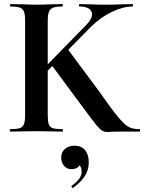

<svg xmlns="http://www.w3.org/2000/svg" viewBox="-20 -645 707 941"><path d="M32 -613Q29 -613 29 -619Q29 -625 32 -625L85 -624Q131 -622 158 -622Q188 -622 234 -624L285 -625Q288 -625 288 -619Q288 -613 285 -613Q254 -613 239.5 -607Q225 -601 219.5 -586.5Q214 -572 214 -542V-81Q214 -50 219 -36Q224 -22 238.5 -17Q253 -12 285 -12Q289 -12 289 -6Q289 0 285 0Q252 0 233 -1L158 -2L84 -1Q64 0 30 0Q28 0 28 -6Q28 -12 30 -12Q62 -12 77 -17Q92 -22 97.5 -36.5Q103 -51 103 -81V-544Q103 -574 97.5 -588Q92 -602 77.5 -607.5Q63 -613 32 -613ZM230 -330 310 -407 463 -201Q528 -108 560.5 -69.5Q593 -31 613 -21.5Q633 -12 664 -12Q667 -12 667 -6Q667 0 664 0H552Q536 0 525 1Q514 2 507 2Q491 2 479.5 -5.5Q468 -13 451.5 -33Q435 -53 393 -110Q388 -117 381.5 -125.5Q375 -134 367 -145ZM431 -575Q431 -593 415 -603Q399 -613 370 -613Q367 -613 367 -619Q367 -625 370 -625L417 -624Q461 -622 499 -622Q540 -622 584 -624L629 -625Q632 -625 632 -619Q632 -613 629 -613Q583 -613 528 -586.5Q473 -560 428 -516L171 -255L144 -258L402 -522Q431 -551 431 -575ZM337 276Q333 276 331 271.5Q329 267 332 265Q354 249 367 232.5Q380 216 380 198Q380 176 371.5 167Q363 158 348 156L375 137Q377 184 329 184Q308 184 294 168Q280 152 280 127Q280 100 299 84.5Q318 69 345 69Q379 69 397 91Q415 113 415 150Q415 189 395 219Q375 249 339 275Z"/></svg>

Font: Cormorant Infant
Style: Bold
Weight: 700
Designer: Christian Thalmann (Catharsis Fonts)
Foundry: Catharsis Fonts
Version: Version 4.000